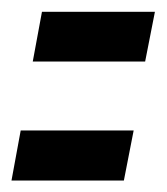

<svg xmlns="http://www.w3.org/2000/svg" viewBox="-46 -410 290 334"><path d="M-26 -96 -10 -183H186.5L169.5 -96ZM11 -303 27 -389.5H223.5L206.5 -303Z"/></svg>

Font: Anybody UltraCondensed Regular
Style: Bold Italic
Weight: 700
Width: 1
Italic angle: -10°
Designer: Tyler Finck
Foundry: Etcetera Type Company
Version: Version 1.010; ttfautohint (v1.8.3) -l 8 -r 50 -G 200 -x 14 